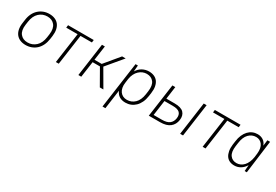

<svg xmlns="http://www.w3.org/2000/svg" viewBox="45 -1416 3629 2526"><g transform="rotate(30 1860.0 -153.0)"><path d="M242 6Q195 6 158.5 -9.5Q122 -25 98.5 -54.5Q75 -84 66 -127Q57 -170 65 -225L72 -275Q79 -330 100 -373Q121 -416 153.5 -445.5Q186 -475 226.5 -490.5Q267 -506 314 -506Q361 -506 398 -490.5Q435 -475 458 -445.5Q481 -416 490 -373Q499 -330 492 -275L485 -225Q477 -170 456 -127Q435 -84 403 -54.5Q371 -25 330 -9.5Q289 6 242 6ZM248 -36Q321 -36 373.5 -84.5Q426 -133 439 -225L446 -275Q458 -366 419 -415Q380 -464 308 -464Q235 -464 183 -415.5Q131 -367 118 -275L111 -225Q98 -134 137 -85Q176 -36 248 -36Z M598 -500H988L983 -460H810L745 0H701L766 -460H593Z M1232 -240H1121L1087 0H1043L1113 -500H1157L1126 -280H1236L1419 -500H1473L1272 -260L1423 0H1369Z M1758 6Q1704 6 1666 -17.5Q1628 -41 1609 -88L1569 200H1525L1623 -500H1659L1651 -406Q1682 -456 1728 -481Q1774 -506 1828 -506Q1871 -506 1905.5 -491Q1940 -476 1961.5 -447Q1983 -418 1991.5 -375Q2000 -332 1992 -275L1985 -225Q1977 -168 1956.5 -125Q1936 -82 1906 -53Q1876 -24 1838.5 -9Q1801 6 1758 6ZM1757 -36Q1826 -36 1875.5 -83.5Q1925 -131 1939 -225L1946 -275Q1959 -369 1922.5 -416.5Q1886 -464 1817 -464Q1785 -464 1756 -452Q1727 -440 1702.5 -417Q1678 -394 1661 -360.5Q1644 -327 1637 -284L1629 -225Q1622 -180 1629 -144.5Q1636 -109 1654 -85Q1672 -61 1698 -48.5Q1724 -36 1757 -36Z M2183 -500H2227L2201 -310H2327Q2425 -310 2465 -268.5Q2505 -227 2495 -155Q2485 -83 2433 -41.5Q2381 0 2283 0H2113ZM2195 -270 2163 -40H2289Q2366 -40 2403.5 -70Q2441 -100 2449 -155Q2457 -210 2427.5 -240Q2398 -270 2321 -270ZM2659 -500H2703L2633 0H2589Z M2828 -500H3218L3213 -460H3040L2975 0H2931L2996 -460H2823Z M3412 6Q3371 6 3339.5 -9Q3308 -24 3288.5 -53Q3269 -82 3261 -125Q3253 -168 3260 -225L3267 -275Q3274 -332 3293 -375Q3312 -418 3339.5 -447Q3367 -476 3402 -491Q3437 -506 3477 -506Q3526 -506 3562 -482.5Q3598 -459 3615 -412L3626 -500H3667L3602 0H3569L3576 -93Q3546 -44 3504 -19Q3462 6 3412 6ZM3422 -36Q3453 -36 3480.5 -48.5Q3508 -61 3530.5 -85Q3553 -109 3568.5 -144.5Q3584 -180 3591 -225L3598 -284Q3607 -371 3572 -417.5Q3537 -464 3478 -464Q3414 -464 3368 -416.5Q3322 -369 3310 -275L3303 -225Q3290 -131 3324 -83.5Q3358 -36 3422 -36Z"/></g></svg>

Font: Retni Sans Light
Style: Italic
Weight: 300
Italic angle: -8°
Designer: Vitaly Kuzmin
Foundry: ParaType Ltd.
Version: Version 1.00;June 10, 2019;FontCreator 11.5.0.2425 64-bit; t